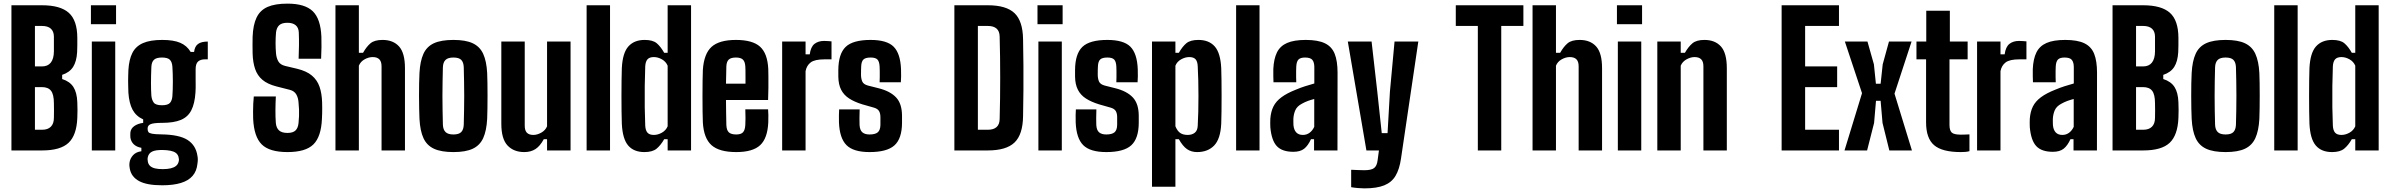

<svg xmlns="http://www.w3.org/2000/svg" viewBox="-20 -829 13172 1058"><path d="M43 0V-800H211.5Q312.5 -800 359 -758.5Q405.5 -717 406 -621.5Q406 -598.5 406 -579.2Q406 -560 405 -541.5Q402 -490.5 382.8 -460.2Q363.5 -430 322.5 -416.5V-393.5Q365 -380 384.5 -349.5Q404 -319 406 -266Q407 -242.5 407 -222.5Q407 -202.5 406 -178.5Q402 -83.5 357.5 -41.8Q313 0 212 0ZM172.5 -114H212Q243.5 -114 260.2 -130.8Q277 -147.5 277 -180Q277.5 -201 277.5 -220.2Q277.5 -239.5 277 -260Q277 -308.5 261.2 -328.8Q245.5 -349 211 -349H172.5ZM172.5 -463H211.5Q243.5 -463 260 -484Q276.5 -505 277 -545Q277 -566.5 277 -586.8Q277 -607 277 -628Q276.5 -656.5 260 -671.2Q243.5 -686 211.5 -686H172.5Z M481 -695.5V-800H619.5V-695.5ZM486 0V-600H615V0Z M873.5 192Q789.5 192 746.8 169Q704 146 695.5 102Q694 96 693.2 86.8Q692.5 77.5 693.5 68.5Q696.5 44.5 713.2 26.2Q730 8 759 4.5V-14.5Q733 -19 717.5 -33.5Q702 -48 698.5 -71Q698 -77.5 698 -84.5Q698 -91.5 698.5 -99.5Q701 -121 720.2 -134.5Q739.5 -148 769 -152V-171Q729.5 -189 710.5 -224.5Q691.5 -260 687.5 -318Q687 -338 686.5 -353.8Q686 -369.5 686 -383.5Q686 -397.5 686.5 -412Q687 -426.5 687.5 -443.5Q691 -501 709.5 -537.5Q728 -574 767.8 -591.5Q807.5 -609 874 -609Q936.5 -609 973.2 -593.2Q1010 -577.5 1030.5 -543H1049.5Q1053 -573 1071 -586.5Q1089 -600 1125 -600V-502H1109Q1085 -502 1071.5 -490Q1058 -478 1058 -447.5V-412Q1058 -399.5 1058 -388.8Q1058 -378 1058.2 -367.5Q1058.5 -357 1058.2 -345Q1058 -333 1057 -318Q1053 -258 1034.2 -221.2Q1015.5 -184.5 976.5 -168.2Q937.5 -152 873 -152Q827.5 -152 810.5 -145Q793.5 -138 793.5 -121.5V-118Q793.5 -107.5 798 -101.2Q802.5 -95 818.5 -92Q834.5 -89 870.5 -88.5Q968.5 -87 1014 -57.5Q1059.5 -28 1068 30Q1070 39.5 1070 49.8Q1070 60 1068 73Q1064 114 1041.2 140.2Q1018.5 166.5 976.8 179.2Q935 192 873.5 192ZM876.5 103Q903 103 921.2 98.5Q939.5 94 950 85.2Q960.5 76.5 964 63.5Q966.5 55.5 966 48.8Q965.5 42 963.5 35Q959.5 21.5 948.8 13.5Q938 5.5 920 1.8Q902 -2 876.5 -2.5Q837.5 -3 818.8 6Q800 15 795 35Q793 42 793.2 49.5Q793.5 57 795 63.5Q798 77 807.5 85.8Q817 94.5 834 98.8Q851 103 876.5 103ZM872.5 -249Q905.5 -249 917 -262.5Q928.5 -276 930 -300Q931 -314.5 931.8 -335.5Q932.5 -356.5 932.5 -379.5Q932.5 -402.5 931.8 -423.8Q931 -445 930 -460.5Q928.5 -487 916.2 -499.5Q904 -512 872.5 -512Q841 -512 828 -499.2Q815 -486.5 814 -459Q813 -434 812.5 -412.2Q812 -390.5 812 -371Q812 -351.5 812.5 -334.5Q813 -317.5 814 -303Q816 -279.5 826.8 -264.2Q837.5 -249 872.5 -249Z M1564 9Q1464.5 9 1422 -33.5Q1379.5 -76 1375 -174.5Q1374.5 -194 1374.5 -215Q1374.5 -236 1375.5 -256.8Q1376.5 -277.5 1378.5 -297.5H1500Q1498 -259 1497.8 -221.2Q1497.5 -183.5 1500 -151Q1502.5 -124 1517.8 -110.2Q1533 -96.5 1564 -96.5Q1594.5 -96.5 1608.5 -110.2Q1622.5 -124 1625 -151Q1627 -171 1627.8 -189Q1628.5 -207 1627.8 -225.5Q1627 -244 1625 -264.5Q1623.5 -289.5 1612.8 -308.5Q1602 -327.5 1577 -334L1502.5 -353Q1454 -365.5 1426 -389.2Q1398 -413 1385.8 -449Q1373.5 -485 1372 -534Q1371.5 -558.5 1371.5 -581.2Q1371.5 -604 1372 -626.5Q1374.5 -692 1393.8 -732.2Q1413 -772.5 1454.2 -790.8Q1495.5 -809 1564 -809Q1660.5 -809 1703.8 -766.8Q1747 -724.5 1751 -626.5Q1752 -603.5 1751.5 -570Q1751 -536.5 1749.5 -505.5H1625.5Q1627 -541.5 1627.5 -577.8Q1628 -614 1626.5 -650Q1625.5 -676.5 1609.2 -690Q1593 -703.5 1564 -703.5Q1533 -703.5 1518.5 -690Q1504 -676.5 1501 -650Q1498.5 -621 1498.5 -592Q1498.5 -563 1501 -534Q1503.5 -508 1514.2 -490Q1525 -472 1552 -465.5L1617.5 -450Q1669 -437.5 1698.5 -412.8Q1728 -388 1740.8 -351Q1753.5 -314 1755 -264.5Q1755.5 -248 1755.5 -233.2Q1755.5 -218.5 1755.2 -204.2Q1755 -190 1754 -174.5Q1750 -76 1707.2 -33.5Q1664.5 9 1564 9Z M1828.5 0V-800H1957.5V-538H1980.5Q2000 -572.5 2022 -590.8Q2044 -609 2088 -609Q2146.5 -609 2179 -573Q2211.5 -537 2211.5 -453V0H2082.5V-463.5Q2082.5 -490 2070.2 -502.2Q2058 -514.5 2033.5 -514.5Q2011.5 -514.5 1989 -502Q1966.5 -489.5 1957.5 -467V0Z M2478.5 9Q2411.5 9 2371.8 -9.2Q2332 -27.5 2313.5 -67.8Q2295 -108 2291.5 -174Q2290.5 -197 2289.8 -229.8Q2289 -262.5 2289 -298.8Q2289 -335 2289.5 -368.8Q2290 -402.5 2291.5 -427Q2295 -492 2313.2 -532.2Q2331.5 -572.5 2371.2 -590.8Q2411 -609 2478.5 -609Q2546 -609 2585.2 -590.5Q2624.5 -572 2642.8 -531.8Q2661 -491.5 2664.5 -427Q2665.5 -404 2666 -371Q2666.5 -338 2666.5 -301.8Q2666.5 -265.5 2666 -232Q2665.5 -198.5 2664.5 -174Q2661 -109 2642.8 -68.5Q2624.5 -28 2585.2 -9.5Q2546 9 2478.5 9ZM2478.5 -88Q2509 -88 2521.8 -101.5Q2534.5 -115 2535.5 -142Q2536.5 -181.5 2537.2 -221Q2538 -260.5 2538 -300.5Q2538 -340.5 2537.2 -380Q2536.5 -419.5 2535.5 -458.5Q2534.5 -485.5 2521.8 -498.8Q2509 -512 2478.5 -512Q2448.5 -512 2435 -498.8Q2421.5 -485.5 2420.5 -458.5Q2419.5 -419.5 2418.8 -379.8Q2418 -340 2418 -300.2Q2418 -260.5 2418.8 -220.8Q2419.5 -181 2420.5 -142Q2421.5 -115 2435 -101.5Q2448.5 -88 2478.5 -88Z M2869 9Q2811 9 2776.8 -27.2Q2742.5 -63.5 2742.5 -147.5V-600H2871.5V-136.5Q2871.5 -110 2883.2 -97.8Q2895 -85.5 2919 -85.5Q2940.5 -85.5 2963 -98.2Q2985.5 -111 2994.5 -133V-600H3124V0H2994.5V-62H2976.5Q2956 -24 2930.5 -7.5Q2905 9 2869 9Z M3212.5 0V-800H3341.5V0Z M3531 9Q3472.5 9 3441.5 -27.2Q3410.5 -63.5 3406.5 -147.5Q3405.5 -175.5 3405 -215.5Q3404.5 -255.5 3404.5 -299Q3404.5 -342.5 3405 -383Q3405.5 -423.5 3406.5 -453Q3410.5 -537 3442.5 -573Q3474.5 -609 3532.5 -609Q3577 -609 3598.8 -590.8Q3620.5 -572.5 3640 -538H3659V-800H3788V0H3659V-62H3640Q3620.5 -28 3597.8 -9.5Q3575 9 3531 9ZM3583 -85.5Q3605.5 -85.5 3627.5 -98Q3649.5 -110.5 3659 -133V-467Q3649.5 -489.5 3627.5 -502Q3605.5 -514.5 3583 -514.5Q3559 -514.5 3548 -502.2Q3537 -490 3535.5 -463.5Q3533.5 -414 3532.8 -354.8Q3532 -295.5 3532.8 -238Q3533.5 -180.5 3535.5 -136.5Q3537 -110 3548 -97.8Q3559 -85.5 3583 -85.5Z M4037 9Q3943.5 9 3900.8 -29Q3858 -67 3853 -154.5Q3852 -177.5 3851.5 -215.8Q3851 -254 3851 -297.5Q3851 -341 3851.5 -380.2Q3852 -419.5 3853 -443.5Q3859 -533 3901.2 -571Q3943.5 -609 4035.5 -609Q4127 -609 4168.2 -571.8Q4209.5 -534.5 4213.5 -448.5Q4214 -436.5 4214.2 -408.2Q4214.5 -380 4214.2 -345Q4214 -310 4212.5 -278H3980.5Q3980.5 -243.5 3981.2 -209.2Q3982 -175 3982.5 -141Q3983.5 -112 3996 -100Q4008.5 -88 4037 -88Q4063 -88 4074.2 -100Q4085.5 -112 4087 -141Q4088 -155 4088 -177.2Q4088 -199.5 4087 -226.5H4212.5Q4213.5 -217 4214 -194.5Q4214.5 -172 4213.5 -154.5Q4209.5 -67 4168.8 -29Q4128 9 4037 9ZM3980.5 -368H4088Q4088 -389.5 4088 -409.2Q4088 -429 4087.8 -443.2Q4087.5 -457.5 4087 -463Q4085.5 -489 4073.8 -500.5Q4062 -512 4035.5 -512Q4007.5 -512 3995.5 -500.5Q3983.5 -489 3982.5 -463Q3982 -438.5 3981.5 -415Q3981 -391.5 3980.5 -368Z M4290 0V-600H4419V-529.5H4442Q4447.5 -571 4468.2 -587.2Q4489 -603.5 4521.5 -603.5Q4533.5 -603.5 4544.8 -602.5Q4556 -601.5 4562 -601V-502H4523.5Q4469.5 -502 4447.2 -485Q4425 -468 4419 -437V0Z M4771.5 9Q4683 9 4644.8 -29Q4606.5 -67 4603 -154.5Q4602.5 -172 4602.8 -194.5Q4603 -217 4604 -226H4717Q4716 -199.5 4716 -177.2Q4716 -155 4716.5 -141Q4718 -112 4731.8 -100Q4745.5 -88 4771.5 -88Q4803 -88 4817 -100Q4831 -112 4831.5 -141Q4831.5 -154.5 4831.5 -158.8Q4831.5 -163 4831.5 -167Q4831.5 -171 4831.5 -183Q4831.5 -204 4824 -216.8Q4816.5 -229.5 4797 -235.5L4732 -254Q4689.5 -267 4660 -285.8Q4630.5 -304.5 4615.2 -334Q4600 -363.5 4599.5 -407.5Q4599.5 -417 4599.5 -425.5Q4599.5 -434 4599.5 -443Q4600 -532 4639.8 -570.5Q4679.5 -609 4777.5 -609Q4867 -609 4904.2 -571.8Q4941.5 -534.5 4945 -448.5Q4946 -431.5 4945.5 -408.5Q4945 -385.5 4944 -375.5H4827Q4827.5 -386.5 4827.8 -404Q4828 -421.5 4827.8 -438Q4827.5 -454.5 4827 -463Q4825.5 -490 4815 -501Q4804.5 -512 4777.5 -512Q4749 -512 4737.8 -501Q4726.5 -490 4725.5 -463Q4725 -450.5 4724.8 -443.5Q4724.5 -436.5 4724.5 -418.5Q4724.5 -395.5 4731.5 -379.8Q4738.5 -364 4763 -357.5L4820.5 -343Q4885 -327 4917.8 -292.2Q4950.5 -257.5 4950.5 -190Q4950.5 -181 4950.5 -170.8Q4950.5 -160.5 4950.5 -151.5Q4950 -65.5 4909 -28.2Q4868 9 4771.5 9Z M5239 0V-800H5423.5Q5525 -800 5570.5 -756.5Q5616 -713 5617.5 -613Q5619 -537 5619.5 -468.8Q5620 -400.5 5619.5 -332.2Q5619 -264 5617.5 -188Q5616 -87.5 5570.5 -43.8Q5525 0 5423 0ZM5368.5 -114H5423Q5455.5 -114 5471.8 -129Q5488 -144 5488.5 -172.5Q5490 -230 5490.8 -286.8Q5491.5 -343.5 5491.5 -400.5Q5491.5 -457.5 5490.8 -514.5Q5490 -571.5 5488.5 -628Q5488 -656.5 5471.8 -671.2Q5455.5 -686 5423.5 -686H5368.5Z M5697 -695.5V-800H5835.5V-695.5ZM5702 0V-600H5831V0Z M6076 9Q5987.5 9 5949.2 -29Q5911 -67 5907.5 -154.5Q5907 -172 5907.2 -194.5Q5907.5 -217 5908.5 -226H6021.5Q6020.5 -199.5 6020.5 -177.2Q6020.5 -155 6021 -141Q6022.5 -112 6036.2 -100Q6050 -88 6076 -88Q6107.5 -88 6121.5 -100Q6135.5 -112 6136 -141Q6136 -154.5 6136 -158.8Q6136 -163 6136 -167Q6136 -171 6136 -183Q6136 -204 6128.5 -216.8Q6121 -229.5 6101.5 -235.5L6036.5 -254Q5994 -267 5964.5 -285.8Q5935 -304.5 5919.8 -334Q5904.5 -363.5 5904 -407.5Q5904 -417 5904 -425.5Q5904 -434 5904 -443Q5904.5 -532 5944.2 -570.5Q5984 -609 6082 -609Q6171.5 -609 6208.8 -571.8Q6246 -534.5 6249.5 -448.5Q6250.5 -431.5 6250 -408.5Q6249.5 -385.5 6248.5 -375.5H6131.5Q6132 -386.5 6132.2 -404Q6132.5 -421.5 6132.2 -438Q6132 -454.5 6131.5 -463Q6130 -490 6119.5 -501Q6109 -512 6082 -512Q6053.5 -512 6042.2 -501Q6031 -490 6030 -463Q6029.5 -450.5 6029.2 -443.5Q6029 -436.5 6029 -418.5Q6029 -395.5 6036 -379.8Q6043 -364 6067.5 -357.5L6125 -343Q6189.5 -327 6222.2 -292.2Q6255 -257.5 6255 -190Q6255 -181 6255 -170.8Q6255 -160.5 6255 -151.5Q6254.5 -65.5 6213.5 -28.2Q6172.5 9 6076 9Z M6328 200V-600H6457V-538H6476Q6495.5 -572.5 6517.5 -590.8Q6539.5 -609 6583.5 -609Q6642 -609 6673.8 -573Q6705.5 -537 6709.5 -453Q6710.5 -426.5 6711 -386.5Q6711.5 -346.5 6711.5 -301.8Q6711.5 -257 6711 -216Q6710.5 -175 6709.5 -147.5Q6705.5 -63.5 6670.5 -27.2Q6635.5 9 6576.5 9Q6544.5 9 6521 -7.2Q6497.5 -23.5 6476 -62H6457V200ZM6524.5 -85.5Q6549 -85.5 6564 -97.8Q6579 -110 6580 -136.5Q6582 -172 6583 -214Q6584 -256 6584 -300Q6584 -344 6583 -386Q6582 -428 6580 -463.5Q6579 -490 6568.2 -502.2Q6557.5 -514.5 6533 -514.5Q6511 -514.5 6488.5 -502Q6466 -489.5 6457 -467V-133Q6467.5 -107.5 6483.2 -96.5Q6499 -85.5 6524.5 -85.5Z M6791.5 0V-800H6920.5V0Z M7107 7.5Q7045 7.5 7015.8 -23.8Q6986.5 -55 6980 -128.5Q6979.5 -138.5 6979.5 -151.5Q6979.5 -164.5 6980 -174.5Q6983 -214 6997.2 -242.5Q7011.5 -271 7041.5 -293.2Q7071.5 -315.5 7121 -335Q7147 -346 7171.5 -353.8Q7196 -361.5 7222.5 -369V-459Q7222.5 -485 7212 -498.5Q7201.5 -512 7171.5 -512Q7146 -512 7135.2 -501Q7124.5 -490 7123 -463Q7122.5 -454.5 7122.2 -437.8Q7122 -421 7122.2 -403.5Q7122.5 -386 7123 -375.5H6997.5Q6997 -384.5 6996.5 -407.8Q6996 -431 6996.5 -448.5Q6999 -504.5 7016.5 -540Q7034 -575.5 7072.2 -592.2Q7110.5 -609 7175 -609Q7242.5 -609 7280.8 -590.5Q7319 -572 7334.8 -532.2Q7350.5 -492.5 7350.5 -428.5L7350 0H7221V-62H7204Q7188 -26.5 7166.5 -9.5Q7145 7.5 7107 7.5ZM7159.5 -85.5Q7180.5 -85.5 7196.5 -97.5Q7212.5 -109.5 7222 -130V-283.5Q7204 -279 7187 -272.8Q7170 -266.5 7154 -257.5Q7127.5 -243.5 7118 -222.2Q7108.5 -201 7107 -174.5Q7107 -165 7107 -156.2Q7107 -147.5 7107.5 -139Q7110 -113 7123 -99.2Q7136 -85.5 7159.5 -85.5Z M7498 209Q7482 209 7462.2 207.2Q7442.5 205.5 7425.5 202.5V106.5Q7438.5 107 7461 108Q7483.5 109 7498 109Q7537 109 7552.2 96.8Q7567.5 84.5 7571 55.5L7578.5 0H7509.5L7407 -600H7538L7569.5 -323.5L7594 -95.5H7626L7639 -323.5L7664.5 -600H7795.5L7700 45.5Q7691.5 103.5 7670.2 139.5Q7649 175.5 7608 192.2Q7567 209 7498 209Z M8123.5 0V-686H8002V-800H8374.5V-686H8252.5V0Z M8425 0V-800H8554V-538H8577Q8596.5 -572.5 8618.5 -590.8Q8640.5 -609 8684.5 -609Q8743 -609 8775.5 -573Q8808 -537 8808 -453V0H8679V-463.5Q8679 -490 8666.8 -502.2Q8654.5 -514.5 8630 -514.5Q8608 -514.5 8585.5 -502Q8563 -489.5 8554 -467V0Z M8890 -695.5V-800H9028.5V-695.5ZM8895 0V-600H9024V0Z M9112.5 0V-600H9241.5V-538H9264.5Q9284 -572 9306.2 -590.5Q9328.5 -609 9372 -609Q9430.5 -609 9463 -573Q9495.5 -537 9495.5 -453V0H9366.5V-463.5Q9366.5 -490 9354.2 -502.2Q9342 -514.5 9317.5 -514.5Q9296 -514.5 9273.2 -501.8Q9250.5 -489 9241.5 -467V0Z M9797.5 0V-800H10113.5V-686H9927V-463H10103.5V-349H9927V-114H10113.5V0Z M10144 0 10240.5 -315.5 10146 -600H10270.5L10306 -474.5L10317 -367.5H10343L10354.5 -474.5L10389 -600H10513.5L10419.5 -313L10515.5 0H10391L10353.5 -151.5L10343 -273.5H10317.5L10307 -151.5L10268.5 0Z M10785 9Q10682 9 10637.8 -29Q10593.5 -67 10593.5 -154.5V-502H10540.5V-600H10594.5V-770H10724.5V-600H10822.5V-502H10722.5V-140.5Q10722.5 -111 10734.5 -99Q10746.5 -87 10785.5 -87Q10797.5 -87 10808.2 -87.5Q10819 -88 10832.5 -88.5V4Q10822 7 10810.2 8Q10798.5 9 10785 9Z M10874.5 0V-600H11003.5V-529.5H11026.5Q11032 -571 11052.8 -587.2Q11073.5 -603.5 11106 -603.5Q11118 -603.5 11129.2 -602.5Q11140.5 -601.5 11146.5 -601V-502H11108Q11054 -502 11031.8 -485Q11009.5 -468 11003.5 -437V0Z M11292 7.5Q11230 7.5 11200.8 -23.8Q11171.5 -55 11165 -128.5Q11164.5 -138.5 11164.5 -151.5Q11164.5 -164.5 11165 -174.5Q11168 -214 11182.2 -242.5Q11196.5 -271 11226.5 -293.2Q11256.5 -315.5 11306 -335Q11332 -346 11356.5 -353.8Q11381 -361.5 11407.5 -369V-459Q11407.5 -485 11397 -498.5Q11386.5 -512 11356.5 -512Q11331 -512 11320.2 -501Q11309.5 -490 11308 -463Q11307.5 -454.5 11307.2 -437.8Q11307 -421 11307.2 -403.5Q11307.5 -386 11308 -375.5H11182.5Q11182 -384.5 11181.5 -407.8Q11181 -431 11181.5 -448.5Q11184 -504.5 11201.5 -540Q11219 -575.5 11257.2 -592.2Q11295.5 -609 11360 -609Q11427.5 -609 11465.8 -590.5Q11504 -572 11519.8 -532.2Q11535.5 -492.5 11535.5 -428.5L11535 0H11406V-62H11389Q11373 -26.5 11351.5 -9.5Q11330 7.5 11292 7.5ZM11344.5 -85.5Q11365.5 -85.5 11381.5 -97.5Q11397.5 -109.5 11407 -130V-283.5Q11389 -279 11372 -272.8Q11355 -266.5 11339 -257.5Q11312.5 -243.5 11303 -222.2Q11293.5 -201 11292 -174.5Q11292 -165 11292 -156.2Q11292 -147.5 11292.5 -139Q11295 -113 11308 -99.2Q11321 -85.5 11344.5 -85.5Z M11621 0V-800H11789.5Q11890.5 -800 11937 -758.5Q11983.5 -717 11984 -621.5Q11984 -598.5 11984 -579.2Q11984 -560 11983 -541.5Q11980 -490.5 11960.8 -460.2Q11941.5 -430 11900.5 -416.5V-393.5Q11943 -380 11962.5 -349.5Q11982 -319 11984 -266Q11985 -242.5 11985 -222.5Q11985 -202.5 11984 -178.5Q11980 -83.5 11935.5 -41.8Q11891 0 11790 0ZM11750.5 -114H11790Q11821.5 -114 11838.2 -130.8Q11855 -147.5 11855 -180Q11855.5 -201 11855.5 -220.2Q11855.5 -239.5 11855 -260Q11855 -308.5 11839.2 -328.8Q11823.5 -349 11789 -349H11750.5ZM11750.5 -463H11789.5Q11821.5 -463 11838 -484Q11854.5 -505 11855 -545Q11855 -566.5 11855 -586.8Q11855 -607 11855 -628Q11854.5 -656.5 11838 -671.2Q11821.5 -686 11789.5 -686H11750.5Z M12244 9Q12177 9 12137.2 -9.2Q12097.5 -27.5 12079 -67.8Q12060.5 -108 12057 -174Q12056 -197 12055.2 -229.8Q12054.5 -262.5 12054.5 -298.8Q12054.5 -335 12055 -368.8Q12055.5 -402.5 12057 -427Q12060.5 -492 12078.8 -532.2Q12097 -572.5 12136.8 -590.8Q12176.5 -609 12244 -609Q12311.5 -609 12350.8 -590.5Q12390 -572 12408.2 -531.8Q12426.5 -491.5 12430 -427Q12431 -404 12431.5 -371Q12432 -338 12432 -301.8Q12432 -265.5 12431.5 -232Q12431 -198.5 12430 -174Q12426.5 -109 12408.2 -68.5Q12390 -28 12350.8 -9.5Q12311.5 9 12244 9ZM12244 -88Q12274.5 -88 12287.2 -101.5Q12300 -115 12301 -142Q12302 -181.5 12302.8 -221Q12303.5 -260.5 12303.5 -300.5Q12303.5 -340.5 12302.8 -380Q12302 -419.5 12301 -458.5Q12300 -485.5 12287.2 -498.8Q12274.5 -512 12244 -512Q12214 -512 12200.5 -498.8Q12187 -485.5 12186 -458.5Q12185 -419.5 12184.2 -379.8Q12183.5 -340 12183.5 -300.2Q12183.5 -260.5 12184.2 -220.8Q12185 -181 12186 -142Q12187 -115 12200.5 -101.5Q12214 -88 12244 -88Z M12512 0V-800H12641V0Z M12830.5 9Q12772 9 12741 -27.2Q12710 -63.5 12706 -147.5Q12705 -175.5 12704.5 -215.5Q12704 -255.5 12704 -299Q12704 -342.5 12704.5 -383Q12705 -423.5 12706 -453Q12710 -537 12742 -573Q12774 -609 12832 -609Q12876.5 -609 12898.2 -590.8Q12920 -572.5 12939.5 -538H12958.5V-800H13087.5V0H12958.5V-62H12939.5Q12920 -28 12897.2 -9.5Q12874.5 9 12830.5 9ZM12882.5 -85.5Q12905 -85.5 12927 -98Q12949 -110.5 12958.5 -133V-467Q12949 -489.5 12927 -502Q12905 -514.5 12882.5 -514.5Q12858.5 -514.5 12847.5 -502.2Q12836.5 -490 12835 -463.5Q12833 -414 12832.2 -354.8Q12831.5 -295.5 12832.2 -238Q12833 -180.5 12835 -136.5Q12836.5 -110 12847.5 -97.8Q12858.5 -85.5 12882.5 -85.5Z"/></svg>

Font: Big Shoulders Display Thin ExtraBold
Style: Regular
Weight: 800
Version: Version 2.002